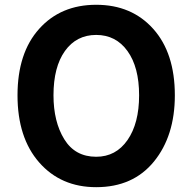

<svg xmlns="http://www.w3.org/2000/svg" viewBox="-20 -774 810 808"><path d="M715.8 -373Q715.8 -202.1 627.9 -94.2Q540 13.7 384.8 13.7Q236.3 13.7 145 -90.3Q53.7 -194.3 53.7 -373Q53.7 -550.8 144.5 -652.3Q235.4 -753.9 384.8 -753.9Q534.2 -753.9 625 -652.3Q715.8 -550.8 715.8 -373ZM205.1 -373Q205.1 -261.7 250.5 -188Q295.9 -114.3 384.8 -114.3Q467.8 -114.3 516.6 -184.6Q565.4 -254.9 565.4 -373Q565.4 -491.2 516.6 -559.1Q467.8 -627 384.8 -627Q301.8 -627 253.4 -559.6Q205.1 -492.2 205.1 -373Z"/></svg>

Font: GenSenMaruGothic TW TTF Bold
Style: Regular
Weight: 700
Version: Version 1.301